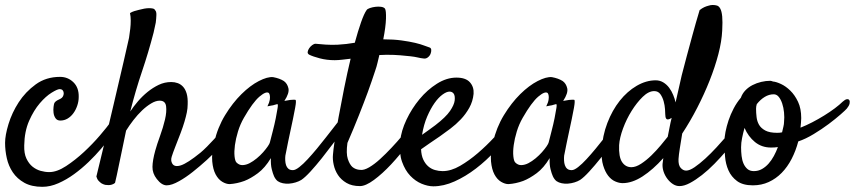

<svg xmlns="http://www.w3.org/2000/svg" viewBox="-30 -718 3401 764"><path d="M166 -33.2Q196.3 -33.2 232.9 -57.1Q269.5 -81.1 304.2 -113.3Q338.9 -145.5 367.7 -179.2Q396.5 -212.9 411.1 -233.4Q419.9 -246.1 427.7 -248.5Q435.5 -251 439.5 -246.1Q443.4 -241.2 442.4 -231Q441.4 -220.7 433.6 -208Q426.8 -196.3 410.6 -174.3Q394.5 -152.3 372.6 -126.5Q350.6 -100.6 322.8 -73.7Q294.9 -46.9 264.6 -24.9Q234.4 -2.9 202.1 11.2Q169.9 25.4 138.7 25.4Q95.7 25.4 66.9 9.3Q38.1 -6.8 21 -32.2Q3.9 -57.6 -2.9 -88.4Q-9.8 -119.1 -9.8 -149.4Q-9.8 -179.7 3.9 -224.6Q17.6 -269.5 44.4 -311Q71.3 -352.5 112.3 -382.3Q153.3 -412.1 209 -412.1Q240.2 -412.1 262.2 -390.6Q284.2 -369.1 283.2 -332Q283.2 -314.5 277.3 -297.4Q271.5 -280.3 261.7 -267.1Q252 -253.9 238.8 -246.1Q225.6 -238.3 210 -238.3Q197.3 -238.3 190.9 -247.6Q184.6 -256.8 183.1 -269Q181.6 -281.2 183.1 -293Q184.6 -304.7 186.5 -308.6Q191.4 -315.4 197.3 -318.4Q203.1 -321.3 210.9 -325.2Q216.8 -328.1 220.2 -334Q223.6 -339.8 223.6 -346.7Q223.6 -353.5 219.7 -358.4Q215.8 -363.3 207 -363.3Q198.2 -363.3 175.3 -349.1Q152.3 -335 128.4 -307.1Q104.5 -279.3 85.9 -237.3Q67.4 -195.3 66.4 -139.6Q65.4 -107.4 75.2 -86.9Q85 -66.4 99.6 -54.7Q114.3 -43 131.8 -38.1Q149.4 -33.2 166 -33.2Z M867.2 -214.8Q874 -222.7 881.3 -223.1Q888.7 -223.6 893.1 -219.2Q897.5 -214.8 897 -206.1Q896.5 -197.3 888.7 -186.5Q870.1 -161.1 845.7 -134.3Q821.3 -107.4 793.5 -82Q765.6 -56.6 737.3 -34.2Q709 -11.7 682.6 2.9Q653.3 19.5 633.3 19.5Q613.3 19.5 593.8 -5.9Q576.2 -28.3 576.7 -54.2Q577.1 -80.1 587.9 -119.1Q594.7 -143.6 606.9 -177.2Q619.1 -210.9 626.5 -242.2Q633.8 -273.4 630.9 -295.4Q627.9 -317.4 605.5 -317.4Q589.8 -317.4 571.8 -306.6Q553.7 -295.9 535.6 -278.8Q517.6 -261.7 501 -240.2Q484.4 -218.8 471.7 -198.2Q463.9 -160.2 456.1 -123Q449.2 -91.8 441.9 -55.2Q434.6 -18.6 427.7 9.8Q421.9 14.6 415 16.6Q408.2 18.6 402.3 18.6Q395.5 18.6 388.7 17.6Q380.9 15.6 374 11.7Q368.2 7.8 362.3 1.5Q356.4 -4.9 353.5 -15.6Q397.5 -196.3 422.9 -305.7Q448.2 -415 461.9 -472.7Q477.5 -541 483.4 -567.4Q486.3 -585.9 488.3 -603.5Q490.2 -619.1 490.2 -635.7Q490.2 -652.3 487.3 -666Q495.1 -670.9 504.4 -673.8Q513.7 -676.8 522.5 -678.7Q533.2 -681.6 543.9 -683.6Q554.7 -685.5 563.5 -685.5Q571.3 -685.5 578.1 -684.1Q585 -682.6 586.9 -677.7Q592.8 -672.9 592.3 -658.2Q591.8 -643.6 589.8 -627.9Q585.9 -609.4 581.1 -587.9Q560.5 -508.8 535.2 -434.1Q509.8 -359.4 488.3 -274.4Q501 -293.9 518.6 -314.5Q536.1 -335 557.1 -352.1Q578.1 -369.1 601.6 -380.4Q625 -391.6 651.4 -391.6Q665 -391.6 677.2 -387.2Q689.5 -382.8 698.7 -372.6Q708 -362.3 712.9 -345.2Q717.8 -328.1 716.8 -302.7Q716.8 -287.1 713.4 -270.5Q710 -253.9 704.1 -233.9Q698.2 -213.9 689 -189.5Q679.7 -165 667 -132.8Q658.2 -110.4 653.3 -94.7Q648.4 -79.1 655.3 -67.4Q664.1 -51.8 689.9 -60.1Q715.8 -68.4 767.6 -110.4Q779.3 -120.1 793.9 -134.8Q808.6 -149.4 822.3 -164.6Q835.9 -179.7 847.7 -193.4Q859.4 -207 867.2 -214.8Z M1330.1 -194.3Q1316.4 -174.8 1294.9 -146Q1273.4 -117.2 1250.5 -88.4Q1227.5 -59.6 1205.6 -35.6Q1183.6 -11.7 1168.9 -2Q1159.2 3.9 1146.5 7.8Q1133.8 11.7 1120.6 12.7Q1107.4 13.7 1095.7 11.2Q1084 8.8 1075.2 2.9Q1066.4 -3.9 1060.5 -16.6Q1055.7 -27.3 1051.3 -44.9Q1046.9 -62.5 1047.9 -88.9Q1024.4 -49.8 996.1 -28.8Q967.8 -7.8 942.4 2Q913.1 12.7 883.8 14.6Q870.1 14.6 854.5 5.4Q838.9 -3.9 828.1 -23.9Q817.4 -43.9 814.5 -75.7Q811.5 -107.4 822.3 -151.4Q835.9 -210.9 865.7 -259.8Q895.5 -308.6 930.7 -343.3Q965.8 -377.9 1000 -395.5Q1034.2 -413.1 1056.6 -411.1Q1083 -406.2 1099.6 -395.5Q1113.3 -385.7 1117.7 -366.7Q1122.1 -347.7 1101.6 -316.4Q1115.2 -319.3 1124.5 -320.3Q1133.8 -321.3 1138.7 -321.3Q1144.5 -321.3 1146.5 -320.3Q1147.5 -318.4 1147.5 -312Q1147.5 -305.7 1144.5 -289.1Q1141.6 -272.5 1135.7 -244.1Q1129.9 -215.8 1120.1 -170.9Q1118.2 -162.1 1116.7 -154.8Q1115.2 -147.5 1113.8 -140.1Q1112.3 -132.8 1110.4 -123Q1108.4 -113.3 1105.5 -98.6Q1104.5 -89.8 1105 -79.6Q1105.5 -69.3 1108.4 -60.5Q1111.3 -51.8 1117.7 -46.4Q1124 -41 1135.7 -41Q1145.5 -41 1161.1 -53.2Q1176.8 -65.4 1194.3 -84.5Q1211.9 -103.5 1231 -126.5Q1250 -149.4 1266.6 -170.9Q1283.2 -192.4 1296.4 -209Q1309.6 -225.6 1315.4 -233.4Q1323.2 -242.2 1331.1 -243.7Q1338.9 -245.1 1342.8 -239.3Q1346.7 -233.4 1344.2 -221.7Q1341.8 -210 1330.1 -194.3ZM1043.9 -151.4Q1048.8 -170.9 1055.7 -197.3Q1062.5 -223.6 1067.4 -248Q1072.3 -272.5 1074.7 -288.6Q1077.1 -304.7 1073.2 -303.7Q1068.4 -302.7 1062.5 -300.8Q1057.6 -298.8 1049.8 -297.9Q1042 -296.9 1034.2 -294.9Q1042 -310.5 1043.5 -320.8Q1044.9 -331.1 1043.9 -336.9Q1043 -343.8 1040 -347.7Q1029.3 -356.4 1002.4 -333.5Q975.6 -310.5 940.4 -249Q925.8 -223.6 917 -194.8Q908.2 -166 904.8 -140.6Q901.4 -115.2 903.3 -96.2Q905.3 -77.1 911.1 -71.3Q921.9 -60.5 935.5 -61Q949.2 -61.5 963.4 -68.8Q977.5 -76.2 991.7 -87.9Q1005.9 -99.6 1017.1 -112.3Q1028.3 -125 1035.6 -135.7Q1043 -146.5 1043.9 -151.4Z M1625 -247.1Q1628.9 -252.9 1635.3 -254.4Q1641.6 -255.9 1645.5 -252.9Q1649.4 -250 1649.9 -243.2Q1650.4 -236.3 1644.5 -224.6Q1625 -187.5 1593.3 -144.5Q1561.5 -101.6 1526.4 -64Q1491.2 -26.4 1458 -2Q1424.8 22.5 1402.3 22.5Q1370.1 22.5 1348.6 9.8Q1327.1 -2.9 1314.9 -21.5Q1302.7 -40 1297.9 -62Q1293 -84 1294.9 -102.5Q1295.9 -118.2 1301.8 -158.7Q1307.6 -199.2 1317.4 -252.4Q1327.1 -305.7 1339.4 -366.7Q1351.6 -427.7 1365.2 -484.4Q1348.6 -482.4 1332 -480.5Q1315.4 -478.5 1301.8 -478.5Q1270.5 -478.5 1242.7 -485.8Q1214.8 -493.2 1201.2 -500Q1193.4 -503.9 1194.3 -511.2Q1195.3 -518.6 1200.2 -525.9Q1205.1 -533.2 1212.4 -538.6Q1219.7 -543.9 1225.6 -543.9Q1244.1 -542 1265.6 -540.5Q1287.1 -539.1 1312.5 -540Q1331.1 -541 1348.1 -543Q1365.2 -544.9 1381.8 -547.9Q1394.5 -594.7 1406.7 -629.4Q1418.9 -664.1 1428.7 -677.7Q1431.6 -682.6 1441.9 -686Q1452.1 -689.5 1463.9 -690.9Q1475.6 -692.4 1486.3 -690.9Q1497.1 -689.5 1502 -683.6Q1506.8 -675.8 1505.9 -643.6Q1504.9 -611.3 1495.1 -561.5Q1536.1 -561.5 1567.9 -557.1Q1599.6 -552.7 1622.1 -547.4Q1644.5 -542 1658.2 -536.6Q1671.9 -531.2 1678.7 -529.3Q1685.5 -527.3 1686 -519.5Q1686.5 -511.7 1683.1 -503.4Q1679.7 -495.1 1671.9 -489.3Q1664.1 -483.4 1654.3 -485.4Q1644.5 -486.3 1632.3 -489.3Q1620.1 -492.2 1603 -494.1Q1585.9 -496.1 1562.5 -498Q1539.1 -500 1507.8 -500Q1502 -500 1494.6 -499.5Q1487.3 -499 1479.5 -499Q1475.6 -483.4 1472.2 -468.3Q1468.8 -453.1 1462.9 -436.5Q1450.2 -397.5 1433.6 -351.6Q1418.9 -311.5 1398.4 -259.8Q1377.9 -208 1352.5 -149.4Q1346.7 -107.4 1354 -85.4Q1361.3 -63.5 1372.1 -53.7Q1384.8 -43 1403.3 -42Q1418 -40 1439 -52.2Q1460 -64.5 1482.4 -85Q1504.9 -105.5 1527.8 -129.9Q1550.8 -154.3 1570.3 -177.7Q1589.8 -201.2 1604.5 -220.2Q1619.1 -239.3 1625 -247.1Z M2008.8 -203.1Q1979.5 -160.2 1942.4 -119.6Q1905.3 -79.1 1863.8 -47.4Q1822.3 -15.6 1778.8 3.9Q1735.4 23.4 1694.3 23.4Q1672.9 23.4 1647.9 13.2Q1623 2.9 1602.5 -18.6Q1582 -40 1569.8 -74.2Q1557.6 -108.4 1562.5 -157.2Q1566.4 -197.3 1587.4 -241.7Q1608.4 -286.1 1639.2 -323.2Q1669.9 -360.4 1708.5 -384.8Q1747.1 -409.2 1786.1 -409.2Q1823.2 -409.2 1839.8 -390.6Q1856.4 -372.1 1854.5 -344.7Q1851.6 -314.5 1837.4 -289.1Q1823.2 -263.7 1803.7 -243.2Q1784.2 -222.7 1762.2 -206.1Q1740.2 -189.5 1720.7 -175.8Q1699.2 -161.1 1679.7 -147.9Q1660.2 -134.8 1645.5 -124Q1646.5 -99.6 1654.3 -83Q1662.1 -66.4 1673.8 -56.2Q1685.5 -45.9 1700.7 -41.5Q1715.8 -37.1 1731.4 -37.1Q1764.6 -37.1 1800.8 -58.1Q1836.9 -79.1 1871.6 -108.9Q1906.2 -138.7 1936 -170.9Q1965.8 -203.1 1985.4 -226.6Q1992.2 -234.4 1999.5 -235.8Q2006.8 -237.3 2011.2 -233.9Q2015.6 -230.5 2015.6 -222.2Q2015.6 -213.9 2008.8 -203.1ZM1758.8 -353.5Q1747.1 -353.5 1731 -341.8Q1714.8 -330.1 1699.2 -308.1Q1683.6 -286.1 1669.9 -254.4Q1656.2 -222.7 1649.4 -181.6Q1661.1 -190.4 1674.8 -199.7Q1688.5 -209 1702.1 -219.7Q1744.1 -252 1760.7 -276.4Q1777.3 -300.8 1779.3 -318.4Q1781.2 -336.9 1775.4 -345.2Q1769.5 -353.5 1758.8 -353.5Z M2439.5 -194.3Q2425.8 -174.8 2404.3 -146Q2382.8 -117.2 2359.9 -88.4Q2336.9 -59.6 2314.9 -35.6Q2293 -11.7 2278.3 -2Q2268.6 3.9 2255.9 7.8Q2243.2 11.7 2230 12.7Q2216.8 13.7 2205.1 11.2Q2193.4 8.8 2184.6 2.9Q2175.8 -3.9 2169.9 -16.6Q2165 -27.3 2160.6 -44.9Q2156.2 -62.5 2157.2 -88.9Q2133.8 -49.8 2105.5 -28.8Q2077.1 -7.8 2051.8 2Q2022.5 12.7 1993.2 14.6Q1979.5 14.6 1963.9 5.4Q1948.2 -3.9 1937.5 -23.9Q1926.8 -43.9 1923.8 -75.7Q1920.9 -107.4 1931.6 -151.4Q1945.3 -210.9 1975.1 -259.8Q2004.9 -308.6 2040 -343.3Q2075.2 -377.9 2109.4 -395.5Q2143.6 -413.1 2166 -411.1Q2192.4 -406.2 2209 -395.5Q2222.7 -385.7 2227.1 -366.7Q2231.4 -347.7 2210.9 -316.4Q2224.6 -319.3 2233.9 -320.3Q2243.2 -321.3 2248 -321.3Q2253.9 -321.3 2255.9 -320.3Q2256.8 -318.4 2256.8 -312Q2256.8 -305.7 2253.9 -289.1Q2251 -272.5 2245.1 -244.1Q2239.3 -215.8 2229.5 -170.9Q2227.5 -162.1 2226.1 -154.8Q2224.6 -147.5 2223.1 -140.1Q2221.7 -132.8 2219.7 -123Q2217.8 -113.3 2214.8 -98.6Q2213.9 -89.8 2214.4 -79.6Q2214.8 -69.3 2217.8 -60.5Q2220.7 -51.8 2227.1 -46.4Q2233.4 -41 2245.1 -41Q2254.9 -41 2270.5 -53.2Q2286.1 -65.4 2303.7 -84.5Q2321.3 -103.5 2340.3 -126.5Q2359.4 -149.4 2376 -170.9Q2392.6 -192.4 2405.8 -209Q2418.9 -225.6 2424.8 -233.4Q2432.6 -242.2 2440.4 -243.7Q2448.2 -245.1 2452.1 -239.3Q2456.1 -233.4 2453.6 -221.7Q2451.2 -210 2439.5 -194.3ZM2153.3 -151.4Q2158.2 -170.9 2165 -197.3Q2171.9 -223.6 2176.8 -248Q2181.6 -272.5 2184.1 -288.6Q2186.5 -304.7 2182.6 -303.7Q2177.7 -302.7 2171.9 -300.8Q2167 -298.8 2159.2 -297.9Q2151.4 -296.9 2143.6 -294.9Q2151.4 -310.5 2152.8 -320.8Q2154.3 -331.1 2153.3 -336.9Q2152.3 -343.8 2149.4 -347.7Q2138.7 -356.4 2111.8 -333.5Q2085 -310.5 2049.8 -249Q2035.2 -223.6 2026.4 -194.8Q2017.6 -166 2014.2 -140.6Q2010.7 -115.2 2012.7 -96.2Q2014.6 -77.1 2020.5 -71.3Q2031.2 -60.5 2044.9 -61Q2058.6 -61.5 2072.8 -68.8Q2086.9 -76.2 2101.1 -87.9Q2115.2 -99.6 2126.5 -112.3Q2137.7 -125 2145 -135.7Q2152.3 -146.5 2153.3 -151.4Z M2684.6 -186.5Q2679.7 -156.2 2675.3 -128.9Q2670.9 -101.6 2669.9 -85Q2668.9 -60.5 2678.7 -49.8Q2688.5 -39.1 2700.2 -39.1Q2713.9 -39.1 2733.9 -52.7Q2753.9 -66.4 2776.4 -86.9Q2798.8 -107.4 2821.3 -131.8Q2843.8 -156.2 2862.8 -178.2Q2881.8 -200.2 2895 -216.8Q2908.2 -233.4 2913.1 -238.3Q2918.9 -244.1 2925.3 -245.1Q2931.6 -246.1 2935.5 -243.2Q2939.5 -240.2 2939.5 -232.4Q2939.5 -224.6 2931.6 -212.9Q2919.9 -194.3 2901.4 -169.4Q2882.8 -144.5 2860.4 -118.2Q2837.9 -91.8 2813 -66.4Q2788.1 -41 2763.2 -21.5Q2738.3 -2 2715.3 10.3Q2692.4 22.5 2673.8 22.5Q2660.2 22.5 2647.9 14.6Q2635.7 6.8 2626 -5.9Q2616.2 -18.6 2610.8 -34.2Q2605.5 -49.8 2606.4 -65.4Q2607.4 -72.3 2609.4 -88.9Q2568.4 -43 2526.9 -16.1Q2485.4 10.7 2447.3 10.7Q2433.6 10.7 2418 3.9Q2402.3 -2.9 2390.1 -18.6Q2377.9 -34.2 2370.1 -59.6Q2362.3 -85 2364.3 -121.1Q2367.2 -177.7 2386.7 -228.5Q2406.2 -279.3 2436 -316.9Q2465.8 -354.5 2503.4 -376.5Q2541 -398.4 2579.1 -398.4Q2595.7 -398.4 2609.4 -390.1Q2623 -381.8 2632.8 -368.7Q2642.6 -355.5 2648.9 -339.8Q2655.3 -324.2 2658.2 -310.5Q2665 -338.9 2670.9 -366.2Q2676.8 -393.6 2682.6 -418Q2692.4 -454.1 2703.1 -496.1Q2712.9 -532.2 2725.6 -579.1Q2738.3 -626 2753.9 -677.7Q2763.7 -685.5 2772.5 -689.5Q2781.2 -693.4 2789.1 -695.3Q2797.9 -698.2 2805.7 -698.2Q2815.4 -698.2 2823.2 -695.8Q2831.1 -693.4 2836.4 -683.1Q2841.8 -672.9 2843.8 -652.3Q2845.7 -631.8 2843.8 -596.7Q2841.8 -553.7 2828.6 -502.9Q2815.4 -452.1 2793.9 -397.9Q2772.5 -343.8 2744.6 -289.6Q2716.8 -235.4 2684.6 -186.5ZM2627 -173.8Q2630.9 -192.4 2634.3 -210.9Q2637.7 -229.5 2642.6 -249Q2640.6 -248 2639.2 -247.1Q2637.7 -246.1 2635.7 -245.1Q2625 -240.2 2621.1 -245.6Q2617.2 -251 2617.2 -262.7Q2617.2 -268.6 2616.2 -283.7Q2615.2 -298.8 2610.8 -314.9Q2606.4 -331.1 2597.7 -343.3Q2588.9 -355.5 2573.2 -355.5Q2550.8 -355.5 2527.3 -332.5Q2503.9 -309.6 2483.4 -276.9Q2462.9 -244.1 2449.2 -207Q2435.5 -169.9 2433.6 -140.6Q2431.6 -93.8 2445.3 -73.2Q2459 -52.7 2482.4 -52.7Q2500 -52.7 2521 -66.4Q2542 -80.1 2562 -99.6Q2582 -119.1 2599.1 -139.6Q2616.2 -160.2 2627 -173.8Z M3146.5 -155.3Q3136.7 -118.2 3120.1 -85.9Q3103.5 -53.7 3080.6 -30.3Q3057.6 -6.8 3028.8 6.3Q3000 19.5 2965.8 19.5Q2925.8 19.5 2902.8 2.4Q2879.9 -14.6 2868.7 -40Q2857.4 -65.4 2855 -95.7Q2852.5 -126 2852.5 -152.3Q2852.5 -170.9 2856.9 -193.4Q2861.3 -215.8 2869.1 -239.3Q2877 -262.7 2889.2 -286.1Q2901.4 -309.6 2918 -329.1Q2923.8 -345.7 2936 -358.4Q2948.2 -371.1 2964.4 -379.4Q2980.5 -387.7 2999 -392.1Q3017.6 -396.5 3035.2 -396.5Q3038.1 -396.5 3040.5 -395.5Q3043 -394.5 3045.9 -393.6Q3058.6 -392.6 3077.6 -383.8Q3096.7 -375 3114.7 -357.4Q3132.8 -339.8 3145.5 -313Q3158.2 -286.1 3158.2 -248Q3158.2 -240.2 3157.2 -229Q3156.2 -217.8 3155.3 -210Q3177.7 -218.8 3202.1 -231.4Q3226.6 -244.1 3249.5 -258.3Q3272.5 -272.5 3292 -287.1Q3311.5 -301.8 3323.2 -313.5Q3333 -322.3 3339.8 -323.2Q3346.7 -324.2 3349.6 -319.3Q3352.5 -314.5 3350.6 -305.7Q3348.6 -296.9 3339.8 -286.1Q3335 -280.3 3314.9 -262.7Q3294.9 -245.1 3267.6 -224.6Q3240.2 -204.1 3208 -184.6Q3175.8 -165 3146.5 -155.3ZM2981.4 -303.7Q2978.5 -294.9 2978.5 -285.2Q2978.5 -269.5 2980.5 -252.4Q2982.4 -235.4 2990.2 -221.7Q2998 -208 3015.1 -198.7Q3032.2 -189.5 3062.5 -189.5Q3067.4 -189.5 3072.3 -189.9Q3077.1 -190.4 3082 -191.4Q3085 -204.1 3087.4 -214.4Q3089.8 -224.6 3089.8 -232.4Q3091.8 -251 3089.8 -270.5Q3087.9 -290 3082.5 -306.2Q3077.1 -322.3 3068.8 -332.5Q3060.5 -342.8 3048.8 -342.8Q3030.3 -342.8 3013.2 -332.5Q2996.1 -322.3 2981.4 -303.7ZM2918.9 -131.8Q2918.9 -114.3 2920.9 -97.2Q2922.9 -80.1 2928.7 -66.9Q2934.6 -53.7 2944.3 -45.4Q2954.1 -37.1 2969.7 -37.1Q2987.3 -37.1 3002 -45.4Q3016.6 -53.7 3028.3 -66.9Q3040 -80.1 3049.3 -97.2Q3058.6 -114.3 3065.4 -132.8Q3058.6 -131.8 3052.2 -131.3Q3045.9 -130.9 3038.1 -130.9Q3001 -130.9 2974.1 -152.8Q2947.3 -174.8 2932.6 -209Q2926.8 -188.5 2922.9 -168.9Q2918.9 -149.4 2918.9 -131.8Z"/></svg>

Font: Satisfy
Style: Regular
Weight: 400
Designer: Font Diner, Inc
Foundry: Font Diner, Inc
Version: Version 1.001